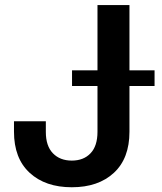

<svg xmlns="http://www.w3.org/2000/svg" viewBox="-20 -748 654 777"><path d="M270.5 9.8Q163.6 9.8 100.1 -48.6Q36.6 -106.9 36.6 -215.3V-257.3H165.5V-213.9Q165.5 -157.2 194.1 -127.7Q222.7 -98.1 270.5 -98.1Q318.4 -98.1 346.4 -127.7Q374.5 -157.2 374.5 -214.4V-727.5H503.9V-214.8Q503.9 -106.9 440.9 -48.6Q377.9 9.8 270.5 9.8ZM271.5 -399.9V-463.4H605.5V-399.9Z"/></svg>

Font: Inter 18pt SemiBold
Style: Regular
Weight: 600
Designer: Rasmus Andersson
Foundry: rsms
Version: Version 4.001;git-66647c0bb